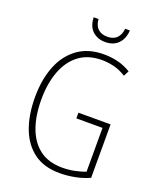

<svg xmlns="http://www.w3.org/2000/svg" viewBox="-164 -1003 913 1111"><g transform="rotate(20 292.0 -447.5)"><path d="M323 -356H521V-27Q479 -8 432 1Q385 10 339 10Q243 10 180.5 -36Q118 -82 87 -164Q56 -246 56 -355Q56 -464 89 -547Q122 -630 187 -677Q252 -724 348 -724Q392 -724 433 -714Q474 -704 514 -680L497 -647Q459 -671 421.5 -680Q384 -689 348 -689Q264 -689 208 -647Q152 -605 123.5 -529.5Q95 -454 95 -355Q95 -254 122.5 -180Q150 -106 204.5 -65.5Q259 -25 343 -25Q382 -25 418.5 -32.5Q455 -40 484 -51V-321H323ZM440 -905Q437 -853 407.5 -823Q378 -793 328 -793Q280 -793 249.5 -821.5Q219 -850 217 -905H247Q249 -868 270 -847Q291 -826 329 -826Q367 -826 387.5 -847.5Q408 -869 411 -905Z"/></g></svg>

Font: Noto Sans Gujarati UI Condensed ExtraLight
Style: Regular
Weight: 200
Width: 3
Designer: Jelle Bosma - Monotype Design Team, Universal Thirst
Foundry: Monotype Imaging Inc.
Version: Version 2.106; ttfautohint (v1.8.4.7-5d5b)